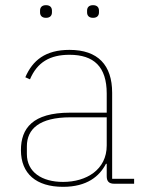

<svg xmlns="http://www.w3.org/2000/svg" viewBox="-20 -711 559 743"><path d="M158 -642C175 -642 181 -652 181 -663V-670C181 -681 175 -691 158 -691C141 -691 135 -681 135 -670V-663C135 -652 141 -642 158 -642ZM340 -642C357 -642 363 -652 363 -663V-670C363 -681 357 -691 340 -691C323 -691 317 -681 317 -670V-663C317 -652 323 -642 340 -642ZM499 0V-19H414V-352C414 -459 359 -518 249 -518C155 -518 106 -477 78 -412L96 -404C124 -470 173 -499 249 -499C343 -499 393 -453 393 -349V-275H251C106 -275 61 -214 61 -130C61 -39 120 12 224 12C317 12 365 -29 390 -77H393V-29C393 -9 402 0 422 0ZM224 -7C142 -7 84 -45 84 -115V-145C84 -212 133 -257 252 -257H393V-148C393 -54 314 -7 224 -7Z"/></svg>

Font: IBM Plex Devanagari Thin
Style: Regular
Weight: 100
Designer: Mike Abbink, Paul van der Laan, Pieter van Rosmalen, Erin McLaughlin
Foundry: Bold Monday
Version: Version 1.0